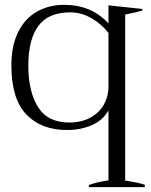

<svg xmlns="http://www.w3.org/2000/svg" viewBox="-20 -527 625 793"><path d="M347 237Q384 224 428 218V-71Q404 -29 358 -9.5Q312 10 257 10Q150 10 88.5 -54.5Q27 -119 27 -257Q27 -338 55 -394.5Q83 -451 132.5 -479Q182 -507 245 -507Q358 -507 428 -430V-505L568 -490V-484Q545 -476 497 -467V219Q547 226 578 236V246H347ZM428 -168V-391Q399 -428 357.5 -452Q316 -476 270 -476Q180 -476 138.5 -420Q97 -364 97 -256Q97 -149 137 -85Q177 -21 266 -21Q316 -21 353 -41Q390 -61 409 -95Q428 -129 428 -168Z"/></svg>

Font: Trirong Light
Style: Regular
Weight: 300
Designer: Katatrad Team
Foundry: CadsonDemak
Version: Version 1.001